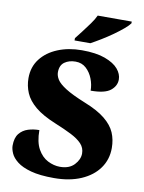

<svg xmlns="http://www.w3.org/2000/svg" viewBox="-100 -1000 806 1078"><g transform="rotate(10 302.5 -460.5)"><path d="M284 10Q203 10 152 -4Q101 -18 73 -40Q45 -62 34.5 -86Q24 -110 24 -129Q24 -174 43.5 -198Q63 -222 93 -231.5Q123 -241 157 -241Q157 -173 179.5 -133Q202 -93 236.5 -75.5Q271 -58 306 -58Q359 -58 387.5 -88.5Q416 -119 416 -153Q416 -185 394.5 -208Q373 -231 333.5 -251Q294 -271 240 -293Q164 -324 122 -359Q80 -394 63 -434Q46 -474 46 -518Q46 -582 81.5 -628Q117 -674 178 -699Q239 -724 315 -724Q396 -724 447.5 -705Q499 -686 523 -657.5Q547 -629 547 -598Q547 -561 514.5 -535Q482 -509 402 -509Q402 -543 389 -576.5Q376 -610 351.5 -632.5Q327 -655 291 -655Q254 -655 228.5 -637Q203 -619 203 -579Q203 -559 216 -538Q229 -517 267.5 -492.5Q306 -468 380 -438Q456 -408 498.5 -373.5Q541 -339 558 -299.5Q575 -260 575 -212Q575 -147 539.5 -97Q504 -47 438.5 -18.5Q373 10 284 10ZM264 -784Q279 -803 299 -829Q319 -855 338.5 -882Q358 -909 368 -931H562V-921Q553 -908 529.5 -888Q506 -868 475 -846Q444 -824 412 -804.5Q380 -785 354 -771H264Z"/></g></svg>

Font: Noto Serif Kannada Black
Style: Regular
Weight: 900
Version: Version 2.003